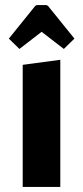

<svg xmlns="http://www.w3.org/2000/svg" viewBox="-20 -741 330 761"><path d="M70 -484 219 -504V0H70ZM57 -547 15 -588 116 -713Q121 -721 129 -721H161Q169 -721 174 -713L275 -588L233 -547L145 -615Z"/></svg>

Font: Changa ExtraLight SemiBold
Style: Regular
Weight: 600
Version: Version 3.002; ttfautohint (v1.8.2)